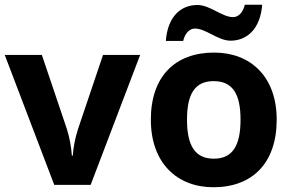

<svg xmlns="http://www.w3.org/2000/svg" viewBox="-20 -777 1228 807"><path d="M208 0H361L569 -546H413L308 -235C296 -198 288 -157 286 -123H282C280 -155 273 -198 261 -235L156 -546H0Z M677 -605H750C758 -640 779 -657 799 -657C846 -657 896 -606 949 -606C1017 -606 1074 -654 1082 -757H1009C1001 -722 980 -705 960 -705C913 -705 863 -756 810 -756C741 -756 685 -709 677 -605ZM1143 -274C1143 -455 1033 -556 880 -556C715 -556 614 -455 614 -274C614 -92 724 10 877 10C1041 10 1143 -92 1143 -274ZM766 -274C766 -382 799 -436 878 -436C958 -436 991 -382 991 -274C991 -166 958 -110 879 -110C799 -110 766 -166 766 -274Z"/></svg>

Font: Noto Sans Gunjala Gondi
Style: Bold
Weight: 700
Designer: Ek Type
Foundry: Ek Type
Version: Version 1.004